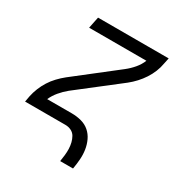

<svg xmlns="http://www.w3.org/2000/svg" viewBox="-164 -648 878 932"><g transform="rotate(30 275.0 -182.5)"><path d="M306 165Q309 147 311 129Q313 111 312.5 93.5Q312 76 308 59.5Q304 43 296 29Q288 15 273 7.5Q258 0 240 0H14L20 -33Q25 -57 34.5 -80.5Q44 -104 57.5 -125.5Q71 -147 89 -166Q107 -185 127 -201L355 -379Q378 -397 396.5 -419Q415 -441 425 -466H104L117 -530H513L506 -497Q502 -473 492.5 -449.5Q483 -426 469 -404.5Q455 -383 437.5 -364Q420 -345 400 -329L171 -151Q149 -133 130.5 -111Q112 -89 101 -64H239Q267 -64 293 -57Q319 -50 338 -33.5Q357 -17 368 6.5Q379 30 383 56Q387 82 385 109.5Q383 137 378 165Z"/></g></svg>

Font: Lode
Style: Italic
Weight: 400
Italic angle: -11°
Monospace: yes
Designer: Belleve Invis
Foundry: Belleve Invis
Version: Version 29.2.0; ttfautohint (v1.8.3)